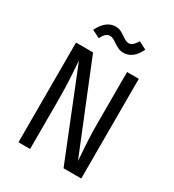

<svg xmlns="http://www.w3.org/2000/svg" viewBox="-157 -724 740 816"><g transform="rotate(30 213.0 -316.5)"><path d="M107.9 -429.7Q107.9 -424.8 112.1 -367.9Q116.2 -311 116.2 -245.1V0H59.1V-489.3H142.6L317.9 -57.6L316.4 -83Q309.1 -170.4 309.6 -244.1V-489.3H367.2V0H280.3ZM204.6 -571.3Q193.8 -579.1 186 -582.8Q178.2 -586.4 170.4 -586.4Q159.2 -586.4 150.6 -578.6Q142.1 -570.8 132.8 -553.7L95.2 -572.8Q124.5 -632.3 171.4 -632.8Q185.5 -632.8 196.5 -627.7Q207.5 -622.6 220.2 -613.3Q231.4 -605.5 238.8 -602.1Q246.1 -598.6 253.9 -598.6Q264.6 -598.6 272.9 -606Q281.2 -613.3 291.5 -629.9L329.1 -610.4Q302.2 -552.2 253.9 -552.2Q240.2 -552.2 229.2 -557.4Q218.3 -562.5 204.6 -571.3Z"/></g></svg>

Font: Amiri Typewriter
Style: Regular
Weight: 400
Monospace: yes
Designer: Khaled Hosny
Version: Version 1.1